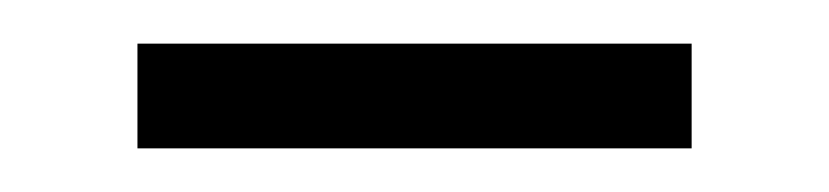

<svg xmlns="http://www.w3.org/2000/svg" viewBox="-20 -308 380 88"><path d="M43 -240H297V-288H43Z"/></svg>

Font: Noto Serif TC Light
Style: Regular
Weight: 300
Designer: Ryoko NISHIZUKA 西塚涼子 (kana & ideographs); Frank Grießhammer (Latin, Greek & Cyrillic); Wenlong ZHANG 张文龙 (bopomofo); San
Foundry: Adobe
Version: Version 2.001;hotconv 1.1.0;makeotfexe 2.6.0